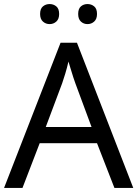

<svg xmlns="http://www.w3.org/2000/svg" viewBox="-20 -1021 679 948"><path d="M545 -93 459 -314H176L91 -93H0L279 -810H360L638 -93ZM352 -610Q349 -618 342 -639Q335 -660 328.5 -682.5Q322 -705 318 -717Q311 -686 302 -656.5Q293 -627 287 -610L206 -394H432ZM178 -952Q178 -978 192 -989.5Q206 -1001 225 -1001Q244 -1001 258 -989.5Q272 -978 272 -952Q272 -927 258 -914.5Q244 -902 225 -902Q206 -902 192 -914.5Q178 -927 178 -952ZM366 -952Q366 -978 379.5 -989.5Q393 -1001 412 -1001Q431 -1001 445 -989.5Q459 -978 459 -952Q459 -927 445 -914.5Q431 -902 412 -902Q393 -902 379.5 -914.5Q366 -927 366 -952Z"/></svg>

Font: Noto Sans Kannada UI
Style: Regular
Weight: 400
Designer: Jelle Bosma - Monotype Design Team
Foundry: Monotype Imaging Inc.
Version: Version 2.005; ttfautohint (v1.8.4.7-5d5b)